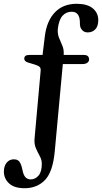

<svg xmlns="http://www.w3.org/2000/svg" viewBox="-82 -751 538 1013"><path d="M254 -462V-461H361Q388 -461 388 -437Q388 -426.5 378.5 -419.8Q369 -413 353.5 -413H249.5L207 46.5Q197 156 155.2 199Q113.5 242 48 242Q-7 242 -34.2 216.5Q-61.5 191 -61.5 154.5Q-61.5 125 -46.8 107.2Q-32 89.5 -8.5 89.5Q16.5 89.5 26 111.5Q31.5 123 33.8 134.5Q36 146 39.5 158.5Q49.5 195.5 80 195.5Q104.5 195.5 121.8 174.8Q139 154 138.5 110.5Q138 91 127.5 72Q117 53 107.2 30.5Q97.5 8 100.5 -22L132.5 -377.5Q133.5 -392 126.8 -398.2Q120 -404.5 103 -410L66 -421Q46 -427.5 46 -441.5Q46 -461 71.5 -461H142.5L154.5 -559.5Q164.5 -641 207.8 -686Q251 -731 323 -731Q378.5 -731 407.5 -707Q436.5 -683 436.5 -645Q436.5 -613 421 -596.5Q405.5 -580 381 -580Q354 -580 342.5 -606.5Q339 -618 339.5 -628.5Q340 -639 337.5 -653.5Q330 -689 296.5 -689Q267 -689 247.8 -667.8Q228.5 -646.5 223 -598Q221 -571.5 229.8 -550.8Q238.5 -530 247.2 -509.2Q256 -488.5 254 -462Z"/></svg>

Font: Fraunces 9pt S050
Style: Regular
Weight: 400
Version: Version 1.000; ttfautohint (v1.8.3)